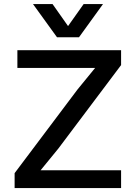

<svg xmlns="http://www.w3.org/2000/svg" viewBox="-20 -952 690 972"><path d="M54 0V-75.5L372 -498.5L461.5 -608H316.5H68V-698H593V-622.5L275 -199.5L185.5 -90H330.5H593V0ZM147 -931.5H246L324.5 -820L403.5 -931.5H501.5L380 -763.5H268.5Z"/></svg>

Font: Azeret Mono Thin
Style: Regular
Weight: 100
Designer: Martin Vácha
Foundry: Displaay
Version: Version 1.002